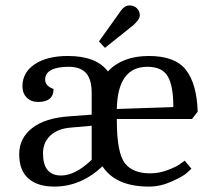

<svg xmlns="http://www.w3.org/2000/svg" viewBox="-20 -683 792 710"><path d="M231 -476Q336 -476 379 -419Q433 -476 530.5 -476Q628 -476 668 -424Q708 -372 711 -270L690 -243H412V-238Q412 -116 443 -78Q472 -42 535 -42Q568 -42 600 -54Q632 -66 648 -78L663 -89L688 -59Q681 -52 668 -41Q655 -30 614 -11.5Q573 7 531 7Q408 7 359 -68Q279 7 181 7Q119 7 85 -23Q51 -53 51 -112.5Q51 -172 99 -209.5Q147 -247 238 -253L319 -259V-340Q319 -390 298 -413Q277 -436 234 -436Q191 -436 169 -424Q147 -412 147 -388.5Q147 -365 178 -354Q178 -306 121 -306Q95 -306 79 -322Q63 -338 63 -364Q63 -415 108.5 -445.5Q154 -476 231 -476ZM139 -116Q139 -34 206 -34Q258 -34 319 -92V-218L240 -211Q193 -207 166 -181.5Q139 -156 139 -116ZM525 -436Q415 -436 412 -280L621 -287Q621 -365 600.5 -400.5Q580 -436 525 -436ZM429 -646Q442 -663 458.5 -663Q475 -663 486 -652.5Q497 -642 497 -626.5Q497 -611 472 -589L368 -506L346 -530Z"/></svg>

Font: Caladea
Style: Regular
Weight: 400
Designer: Carolina Giovagnoli and Andres Torresi
Foundry: Carolina Giovagnoli and Andres Torresi
Version: Version 1.002